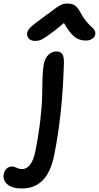

<svg xmlns="http://www.w3.org/2000/svg" viewBox="-144 -751 554 1075"><path d="M51.8 -522Q30.3 -522 17.8 -534.9Q5.4 -547.9 7.8 -566.9Q10.3 -581.5 27.8 -598.9Q45.4 -616.2 108.9 -662.1Q123.5 -672.4 144 -687.7Q164.6 -703.1 172.1 -708.5Q179.7 -713.9 191.9 -720.7Q204.1 -727.5 213.1 -729.2Q222.2 -731 233.9 -731Q260.3 -731 276.1 -720Q292 -709 306.2 -681.2Q320.8 -653.8 338.4 -632.3Q356 -610.8 367.4 -601.6Q378.9 -592.3 385.3 -581.3Q391.6 -570.3 389.2 -557.1Q386.2 -542.5 371.3 -533.2Q356.4 -523.9 336.9 -523.9Q300.3 -523.9 274.2 -543.9Q248 -564 213.9 -622.1Q159.2 -575.7 125.7 -552.7Q92.3 -529.8 80.1 -525.9Q67.9 -522 51.8 -522ZM-21 304.2Q-75.7 304.2 -102.5 281.2Q-129.4 258.3 -123 224.1Q-118.7 203.6 -106.2 192.4Q-93.8 181.2 -76.2 181.2Q-66.4 181.2 -50.5 188.5Q-34.7 195.8 -21 195.8Q5.4 195.8 24.4 171.1Q43.5 146.5 53.2 99.1Q72.8 2.4 82.3 -83.7Q91.8 -169.9 92 -218.5Q92.3 -267.1 94 -314.7Q95.7 -362.3 101.1 -391.1Q107.9 -426.8 127.9 -444.8Q147.9 -462.9 169.9 -462.9Q193.4 -462.9 203.9 -449.7Q214.4 -436.5 213.9 -398.9Q206.1 -111.8 159.2 118.2Q122.6 304.2 -21 304.2Z"/></svg>

Font: Shantell Sans Bouncy
Style: Italic
Weight: 500
Italic angle: -11.31°
Designer: Stephen Nixon, Anya Danilova, Shantell Martin
Foundry: Arrow Type
Version: Version 1.006;[9816181b4]